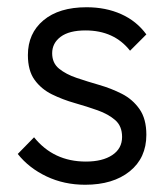

<svg xmlns="http://www.w3.org/2000/svg" viewBox="-20 -500 464 530"><path d="M215 10Q157 10 108.5 -13Q60 -36 29 -75L74 -121Q128 -54 217 -54Q263 -54 290 -72Q317 -90 317 -122Q317 -152 298 -168.5Q279 -185 249.5 -195.5Q220 -206 186.5 -215.5Q153 -225 123.5 -239.5Q94 -254 75.5 -279.5Q57 -305 57 -348Q57 -408 100 -444Q143 -480 219 -480Q272 -480 314.5 -461Q357 -442 384 -405L339 -360Q295 -416 216 -416Q171 -416 147.5 -398.5Q124 -381 124 -353Q124 -326 143 -310.5Q162 -295 191.5 -285Q221 -275 254 -265.5Q287 -256 316.5 -241Q346 -226 365 -199Q384 -172 384 -128Q384 -64 338 -27Q292 10 215 10Z"/></svg>

Font: Outfit Light
Style: Regular
Weight: 300
Designer: Rodrigo Fuenzalida
Foundry: fragTYPE
Version: Version 1.100; ttfautohint (v1.8.4.7-5d5b)